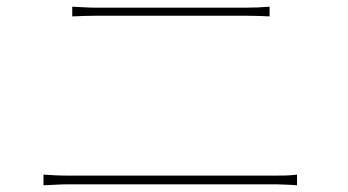

<svg xmlns="http://www.w3.org/2000/svg" viewBox="-20 -640 1040 574"><path d="M786 -620C761 -618 739 -617 710 -617H271C240 -617 223 -619 196 -620V-591C223 -592 240 -593 271 -593H715C741 -593 763 -592 786 -591V-620ZM868 -118C844 -115 827 -115 801 -115H189C156 -115 139 -116 110 -118V-86C139 -87 156 -89 189 -89H806C828 -88 846 -88 868 -86V-118Z"/></svg>

Font: Glow Sans SC Normal Thin
Style: Regular
Weight: 100
Designer: Ryoko NISHIZUKA (kana, bopomofo & ideographs); Paul D. Hunt (Latin, Greek & Cyrillic); Sandoll Communications, Soo-young
Version: Version 0.93